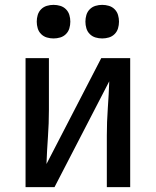

<svg xmlns="http://www.w3.org/2000/svg" viewBox="-20 -769 640 789"><path d="M85 0V-530H181V-318Q181 -262 177 -206Q173 -150 171 -95L396 -530H515V0H419V-212Q419 -268 423 -324Q427 -380 429 -435L204 0ZM400 -611Q386 -611 372.5 -615Q359 -619 349 -629Q339 -639 335 -652.5Q331 -666 331 -680Q331 -694 335 -707.5Q339 -721 349 -731Q359 -741 372.5 -745Q386 -749 400 -749Q414 -749 427.5 -745Q441 -741 451 -731Q461 -721 465 -707.5Q469 -694 469 -680Q469 -666 465 -652.5Q461 -639 451 -629Q441 -619 427.5 -615Q414 -611 400 -611ZM200 -611Q186 -611 172.5 -615Q159 -619 149 -629Q139 -639 135 -652.5Q131 -666 131 -680Q131 -694 135 -707.5Q139 -721 149 -731Q159 -741 172.5 -745Q186 -749 200 -749Q214 -749 227.5 -745Q241 -741 251 -731Q261 -721 265 -707.5Q269 -694 269 -680Q269 -666 265 -652.5Q261 -639 251 -629Q241 -619 227.5 -615Q214 -611 200 -611Z"/></svg>

Font: Iosevka Curly Medium Extended
Style: Regular
Weight: 500
Width: 7
Monospace: yes
Designer: Belleve Invis
Foundry: Belleve Invis
Version: Version 11.1.0; ttfautohint (v1.8.3)